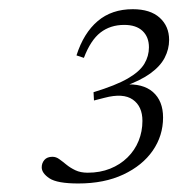

<svg xmlns="http://www.w3.org/2000/svg" viewBox="-20 -704 397 428"><path d="M189.5 -480 188.5 -498.5Q238 -513.5 264.8 -529Q291.5 -544.5 301.8 -561.8Q312 -579 312 -598.5Q312 -621.5 297.8 -635Q283.5 -648.5 257 -648.5Q226 -648.5 204 -631.5Q182 -614.5 167 -575L150.5 -580.5Q166.5 -630.5 197.8 -657Q229 -683.5 276 -683.5Q315 -683.5 336 -664.5Q357 -645.5 357 -615Q357 -594.5 347.2 -575.5Q337.5 -556.5 315 -540.2Q292.5 -524 255.5 -511L257 -515.5Q298.5 -518.5 321 -498.8Q343.5 -479 343.5 -442Q343.5 -401.5 320.5 -368.2Q297.5 -335 255 -315Q212.5 -295 154.5 -295Q107.5 -295 90.2 -306.5Q73 -318 73 -331Q73 -340.5 79 -347.5Q85 -354.5 97 -354.5Q105 -354.5 112.2 -349.2Q119.5 -344 128 -337Q136.5 -330 148 -324.5Q159.5 -319 175.5 -319Q203 -319 225.5 -328Q248 -337 264.2 -353Q280.5 -369 289 -390Q297.5 -411 297.5 -434.5Q297.5 -467 276 -482Q254.5 -497 213 -486Z"/></svg>

Font: Newsreader 16pt 16pt Light
Style: Italic
Weight: 300
Italic angle: -17°
Version: Version 1.003